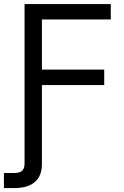

<svg xmlns="http://www.w3.org/2000/svg" viewBox="-52 -748 628 972"><path d="M-32.2 204.1V127.9H16.6Q47.9 127.9 60.1 116.5Q72.3 105 72.3 79.1V-727.5H508.8V-649.4H160.2V-395.5H475.6V-317.4H160.2V83Q160.2 142.1 124.8 173.1Q89.4 204.1 21.5 204.1Z"/></svg>

Font: Inter Display
Style: Regular
Weight: 400
Designer: Rasmus Andersson
Foundry: rsms
Version: Version 4.000;git-37864ae